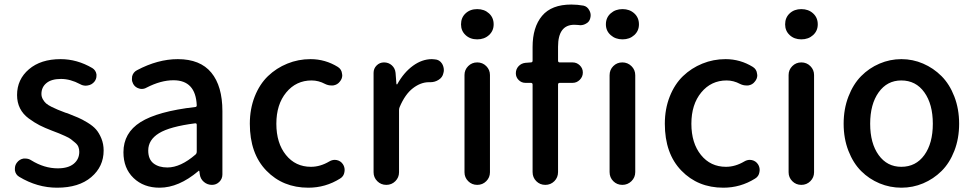

<svg xmlns="http://www.w3.org/2000/svg" viewBox="-20 -830 4373 862"><path d="M236.3 12.7Q147.5 12.7 66.4 -36.1Q49.8 -45.9 46.9 -65.4Q46.9 -69.3 46.9 -73.2Q46.9 -87.9 55.7 -99.6Q67.4 -115.2 85.9 -118.2Q89.8 -118.2 93.8 -118.2Q108.4 -118.2 120.1 -110.4Q178.7 -74.2 239.3 -74.2Q286.1 -74.2 311 -94.7Q335.9 -115.2 335.9 -148.4Q335.9 -160.2 332 -170.4Q328.1 -180.7 316.9 -189.9Q305.7 -199.2 298.3 -205.1Q291 -210.9 271.5 -219.7Q252 -228.5 244.6 -231.4Q237.3 -234.4 213.9 -243.2Q180.7 -255.9 157.7 -267.6Q134.8 -279.3 108.9 -298.3Q83 -317.4 69.8 -343.8Q56.6 -370.1 56.6 -403.3Q56.6 -473.6 109.9 -519Q163.1 -564.5 252 -564.5Q326.2 -564.5 394.5 -524.4Q410.2 -514.6 413.1 -496.1Q413.1 -493.2 413.1 -489.3Q413.1 -475.6 404.3 -463.9Q392.6 -449.2 374 -446.3Q370.1 -445.3 365.2 -445.3Q351.6 -445.3 339.8 -452.1Q295.9 -475.6 253.9 -475.6Q210.9 -475.6 188.5 -457Q166 -438.5 166 -408.2Q166 -395.5 172.4 -384.3Q178.7 -373 187 -365.7Q195.3 -358.4 211.9 -350.1Q228.5 -341.8 239.7 -337.4Q251 -333 273.4 -324.2Q279.3 -322.3 283.2 -321.3Q312.5 -309.6 330.1 -302.2Q347.7 -294.9 372.6 -279.8Q397.5 -264.6 411.1 -249Q424.8 -233.4 435.1 -208.5Q445.3 -183.6 445.3 -154.3Q445.3 -82 389.6 -34.7Q334 12.7 236.3 12.7Z M696.3 12.7Q625 12.7 579.6 -30.8Q534.2 -74.2 534.2 -146.5Q534.2 -233.4 610.8 -281.7Q687.5 -330.1 856.4 -349.6Q863.3 -349.6 863.3 -357.4Q858.4 -469.7 758.8 -469.7Q702.1 -469.7 637.7 -436.5Q627.9 -430.7 616.2 -430.7Q610.4 -430.7 604.5 -432.6Q586.9 -437.5 578.1 -453.1Q572.3 -463.9 572.3 -474.6Q572.3 -481.4 573.2 -487.3Q578.1 -505.9 594.7 -514.6Q688.5 -564.5 778.3 -564.5Q878.9 -564.5 928.7 -503.9Q978.5 -443.4 978.5 -331.1V-46.9Q978.5 -27.3 964.8 -13.7Q951.2 0 931.6 0Q911.1 0 895.5 -13.2Q879.9 -26.4 877 -46.9L875 -61.5Q874 -63.5 872.6 -63.5Q871.1 -63.5 870.1 -61.5Q782.2 12.7 696.3 12.7ZM731.4 -78.1Q791 -78.1 858.4 -136.7Q863.3 -141.6 863.3 -149.4V-269.5Q863.3 -276.4 857.4 -276.4Q857.4 -276.4 856.4 -276.4Q742.2 -261.7 693.8 -231.9Q645.5 -202.1 645.5 -154.3Q645.5 -115.2 668.9 -96.7Q692.4 -78.1 731.4 -78.1Z M1364.3 12.7Q1250 12.7 1175.8 -64Q1101.6 -140.6 1101.6 -274.4Q1101.6 -340.8 1123.5 -396.5Q1145.5 -452.1 1183.1 -488.3Q1220.7 -524.4 1270 -544.4Q1319.3 -564.5 1374 -564.5Q1440.4 -564.5 1497.1 -529.3Q1513.7 -518.6 1515.6 -499Q1516.6 -496.1 1516.6 -492.2Q1516.6 -476.6 1505.9 -463.9Q1495.1 -449.2 1475.6 -446.3Q1471.7 -446.3 1467.8 -446.3Q1453.1 -446.3 1439.5 -453.1Q1410.2 -468.8 1378.9 -468.8Q1309.6 -468.8 1265.1 -415Q1220.7 -361.3 1220.7 -274.4Q1220.7 -187.5 1263.7 -134.3Q1306.6 -81.1 1376 -81.1Q1418 -81.1 1459 -105.5Q1470.7 -112.3 1483.4 -112.3Q1487.3 -112.3 1492.2 -111.3Q1509.8 -107.4 1519.5 -92.8Q1527.3 -81.1 1527.3 -66.4Q1527.3 -62.5 1526.4 -57.6Q1523.4 -38.1 1506.8 -28.3Q1441.4 12.7 1364.3 12.7Z M1657.2 -56.6V-502.9Q1657.2 -522.5 1670.9 -536.1Q1684.6 -549.8 1704.1 -549.8Q1724.6 -549.8 1739.3 -536.6Q1753.9 -523.4 1755.9 -502.9L1759.8 -452.1Q1760.7 -451.2 1762.2 -451.2Q1763.7 -451.2 1763.7 -452.1Q1793 -504.9 1834 -534.7Q1875 -564.5 1918.9 -564.5Q1925.8 -564.5 1931.6 -563.5Q1953.1 -562.5 1964.8 -543.9Q1972.7 -530.3 1972.7 -514.6Q1972.7 -508.8 1970.7 -502Q1966.8 -482.4 1949.2 -471.7Q1932.6 -460.9 1912.1 -460.9Q1911.1 -460.9 1910.2 -460.9Q1908.2 -460.9 1905.3 -460.9Q1869.1 -460.9 1834 -434.1Q1798.8 -407.2 1774.4 -349.6Q1771.5 -342.8 1771.5 -335.9V-56.6Q1771.5 -33.2 1754.9 -16.6Q1738.3 0 1714.4 0Q1690.4 0 1673.8 -16.6Q1657.2 -33.2 1657.2 -56.6Z M2065.4 -56.6V-493.2Q2065.4 -516.6 2082 -533.2Q2098.6 -549.8 2122.6 -549.8Q2146.5 -549.8 2163.1 -533.2Q2179.7 -516.6 2179.7 -493.2V-56.6Q2179.7 -33.2 2163.1 -16.6Q2146.5 0 2122.6 0Q2098.6 0 2082 -16.6Q2065.4 -33.2 2065.4 -56.6ZM2049.8 -720.7Q2049.8 -751 2070.3 -770Q2090.8 -789.1 2122.6 -789.1Q2154.3 -789.1 2175.3 -770Q2196.3 -751 2196.3 -720.7Q2196.3 -691.4 2175.3 -672.4Q2154.3 -653.3 2122.6 -653.3Q2090.8 -653.3 2070.3 -672.4Q2049.8 -691.4 2049.8 -720.7Z M2363.3 -549.8Q2371.1 -549.8 2371.1 -557.6V-619.1Q2371.1 -708 2413.6 -758.8Q2456.1 -809.6 2544.9 -809.6Q2572.3 -809.6 2599.6 -804.7Q2617.2 -800.8 2626 -783.2Q2631.8 -772.5 2631.8 -761.7Q2631.8 -754.9 2629.9 -748Q2626 -731.4 2610.4 -723.6Q2598.6 -716.8 2585 -716.8Q2581.1 -716.8 2576.2 -717.8Q2567.4 -718.8 2558.6 -718.8Q2485.4 -718.8 2485.4 -620.1V-557.6Q2485.4 -549.8 2493.2 -549.8H2550.8Q2569.3 -549.8 2583 -536.6Q2596.7 -523.4 2596.7 -504.4Q2596.7 -485.4 2583 -471.7Q2569.3 -458 2550.8 -458H2493.2Q2485.4 -458 2485.4 -450.2V-57.6Q2485.4 -33.2 2468.8 -16.6Q2452.1 0 2428.2 0Q2404.3 0 2387.7 -16.6Q2371.1 -33.2 2371.1 -57.6V-450.2Q2371.1 -458 2363.3 -458H2338.9Q2321.3 -458 2308.6 -470.7Q2295.9 -483.4 2295.9 -501Q2295.9 -519.5 2308.1 -532.7Q2320.3 -545.9 2338.9 -547.9ZM2700.2 -720.7Q2700.2 -751 2721.7 -770Q2743.2 -789.1 2774.9 -789.1Q2806.6 -789.1 2827.6 -770Q2848.6 -751 2848.6 -720.7Q2848.6 -691.4 2827.6 -672.4Q2806.6 -653.3 2774.9 -653.3Q2743.2 -653.3 2721.7 -672.4Q2700.2 -691.4 2700.2 -720.7ZM2716.8 -57.6V-492.2Q2716.8 -516.6 2733.4 -533.2Q2750 -549.8 2773.9 -549.8Q2797.9 -549.8 2814.9 -533.2Q2832 -516.6 2832 -492.2V-57.6Q2832 -33.2 2814.9 -16.6Q2797.9 0 2773.9 0Q2750 0 2733.4 -16.6Q2716.8 -33.2 2716.8 -57.6Z M3227.5 12.7Q3113.3 12.7 3039.1 -64Q2964.8 -140.6 2964.8 -274.4Q2964.8 -340.8 2986.8 -396.5Q3008.8 -452.1 3046.4 -488.3Q3084 -524.4 3133.3 -544.4Q3182.6 -564.5 3237.3 -564.5Q3303.7 -564.5 3360.4 -529.3Q3377 -518.6 3378.9 -499Q3379.9 -496.1 3379.9 -492.2Q3379.9 -476.6 3369.1 -463.9Q3358.4 -449.2 3338.9 -446.3Q3335 -446.3 3331.1 -446.3Q3316.4 -446.3 3302.7 -453.1Q3273.4 -468.8 3242.2 -468.8Q3172.9 -468.8 3128.4 -415Q3084 -361.3 3084 -274.4Q3084 -187.5 3127 -134.3Q3169.9 -81.1 3239.3 -81.1Q3281.2 -81.1 3322.3 -105.5Q3334 -112.3 3346.7 -112.3Q3350.6 -112.3 3355.5 -111.3Q3373 -107.4 3382.8 -92.8Q3390.6 -81.1 3390.6 -66.4Q3390.6 -62.5 3389.6 -57.6Q3386.7 -38.1 3370.1 -28.3Q3304.7 12.7 3227.5 12.7Z M3520.5 -56.6V-493.2Q3520.5 -516.6 3537.1 -533.2Q3553.7 -549.8 3577.6 -549.8Q3601.6 -549.8 3618.2 -533.2Q3634.8 -516.6 3634.8 -493.2V-56.6Q3634.8 -33.2 3618.2 -16.6Q3601.6 0 3577.6 0Q3553.7 0 3537.1 -16.6Q3520.5 -33.2 3520.5 -56.6ZM3504.9 -720.7Q3504.9 -751 3525.4 -770Q3545.9 -789.1 3577.6 -789.1Q3609.4 -789.1 3630.4 -770Q3651.4 -751 3651.4 -720.7Q3651.4 -691.4 3630.4 -672.4Q3609.4 -653.3 3577.6 -653.3Q3545.9 -653.3 3525.4 -672.4Q3504.9 -691.4 3504.9 -720.7Z M3767.6 -274.4Q3767.6 -340.8 3789.1 -396.5Q3810.5 -452.1 3846.2 -488.3Q3881.8 -524.4 3928.7 -544.4Q3975.6 -564.5 4026.9 -564.5Q4078.1 -564.5 4124.5 -544.4Q4170.9 -524.4 4207 -488.3Q4243.2 -452.1 4264.6 -396.5Q4286.1 -340.8 4286.1 -274.4Q4286.1 -208 4264.6 -152.8Q4243.2 -97.7 4207 -62Q4170.9 -26.4 4124.5 -6.8Q4078.1 12.7 4026.9 12.7Q3975.6 12.7 3928.7 -6.8Q3881.8 -26.4 3846.2 -62Q3810.5 -97.7 3789.1 -152.8Q3767.6 -208 3767.6 -274.4ZM4026.4 -81.1Q4091.8 -81.1 4129.9 -133.8Q4168 -186.5 4168 -274.4Q4168 -362.3 4129.9 -415.5Q4091.8 -468.8 4026.4 -468.8Q3962.9 -468.8 3924.8 -415.5Q3886.7 -362.3 3886.7 -274.4Q3886.7 -186.5 3924.8 -133.8Q3962.9 -81.1 4026.4 -81.1Z"/></svg>

Font: Gen Jyuu Gothic P Medium
Style: Regular
Weight: 500
Designer: [Source Han Sans]
Ryoko NISHIZUKA  (kana & ideographs); Paul D. Hunt (Latin, Greek & Cyrillic); Wenlong ZHANG  (bopomofo
Version: Version 1.002.20150607